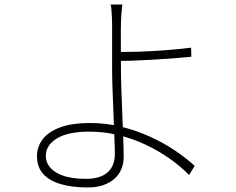

<svg xmlns="http://www.w3.org/2000/svg" viewBox="-20 -792 1040 846"><path d="M519 -772Q518 -765 516.5 -749Q515 -733 514 -716Q513 -699 513 -687Q512 -654 512.5 -599.5Q513 -545 513 -487Q513 -447 515 -394.5Q517 -342 519 -287Q521 -232 523 -183Q525 -134 525 -100Q525 -72 515 -47.5Q505 -23 485 -5Q465 13 435.5 23.5Q406 34 366 34Q299 34 248.5 19.5Q198 5 170.5 -25.5Q143 -56 143 -104Q143 -144 167 -177Q191 -210 243 -230Q295 -250 377 -250Q448 -250 514.5 -233.5Q581 -217 640.5 -190Q700 -163 750 -129.5Q800 -96 838 -61L813 -21Q776 -59 727 -93.5Q678 -128 620.5 -155Q563 -182 500.5 -197Q438 -212 374 -212Q281 -212 231.5 -182.5Q182 -153 182 -105Q182 -60 227.5 -32Q273 -4 360 -4Q421 -4 453.5 -32Q486 -60 486 -114Q486 -142 484 -188.5Q482 -235 480 -289Q478 -343 476 -395Q474 -447 474 -487Q474 -515 474 -553.5Q474 -592 474 -629Q474 -666 474 -687Q474 -700 473 -717Q472 -734 471 -750Q470 -766 467 -772ZM487 -563Q515 -563 556 -563.5Q597 -564 643.5 -566.5Q690 -569 736.5 -573Q783 -577 822 -582L823 -542Q784 -538 738 -534.5Q692 -531 645.5 -528.5Q599 -526 557.5 -524.5Q516 -523 487 -523Z"/></svg>

Font: Noto Sans SC Thin ExtraLight
Style: Regular
Weight: 250
Version: Version 2.004-H2;hotconv 1.0.118;makeotfexe 2.5.65603